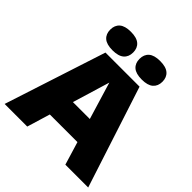

<svg xmlns="http://www.w3.org/2000/svg" viewBox="-249 -1143 1320 1320"><g transform="rotate(45 411.0 -482.5)"><path d="M5 0 245.5 -740H577L817.5 0H595.5L400.5 -645H420L225 0ZM218.5 -168.5 268.5 -341H553L602.5 -168.5ZM553 -785Q495.5 -785 468.5 -808.8Q441.5 -832.5 441.5 -875Q441.5 -917.5 468.5 -941.2Q495.5 -965 553 -965Q610 -965 637.2 -941.2Q664.5 -917.5 664.5 -875Q664.5 -832.5 637.2 -808.8Q610 -785 553 -785ZM268.5 -785Q211 -785 184 -808.8Q157 -832.5 157 -875Q157 -917.5 184 -941.2Q211 -965 268.5 -965Q325.5 -965 352.8 -941.2Q380 -917.5 380 -875Q380 -832.5 352.8 -808.8Q325.5 -785 268.5 -785Z"/></g></svg>

Font: Encode Sans SC SemiExpanded Black
Style: Regular
Weight: 900
Width: 6
Designer: Multiple Designers
Foundry: Impallari Type
Version: Version 3.002